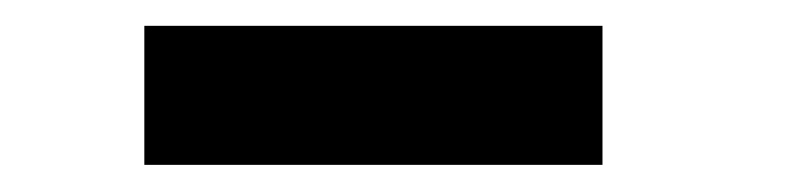

<svg xmlns="http://www.w3.org/2000/svg" viewBox="-20 -772 610 145"><path d="M89 -752.5H435V-647.5H89Z"/></svg>

Font: League Mono Narrow ExtraBold
Style: Regular
Weight: 800
Width: 3
Designer: Tyler Finck
Foundry: The League of Moveable Type / Tyler Finck
Version: Version 2.210